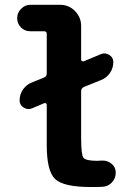

<svg xmlns="http://www.w3.org/2000/svg" viewBox="-20 -750 540 780"><path d="M394.5 -97.7Q417 -98.6 433.6 -84.5Q450.2 -70.3 450.2 -48.8Q450.2 -25.4 434.6 -8.8Q418.9 7.8 396.5 8.8Q381.8 9.8 349.6 9.8Q238.3 9.8 204.1 -22.5Q169.9 -54.7 169.9 -160.2V-324.2Q169.9 -328.1 167 -330.1Q164.1 -332 160.2 -331.1L109.4 -309.6Q92.8 -302.7 76.2 -313Q59.6 -323.2 59.6 -341.8Q59.6 -366.2 73.2 -386.2Q86.9 -406.2 109.4 -415L160.2 -435.5Q169.9 -440.4 169.9 -451.2V-612.3Q169.9 -623 159.2 -623H103.5Q80.1 -623 64.9 -638.7Q49.8 -654.3 49.8 -676.3Q49.8 -698.2 65.9 -714.4Q82 -730.5 103.5 -730.5H224.6Q259.8 -730.5 284.7 -705.1Q309.6 -679.7 309.6 -644.5V-507.8Q309.6 -503.9 313 -502Q316.4 -500 320.3 -501L390.6 -530.3Q407.2 -537.1 423.8 -526.9Q440.4 -516.6 440.4 -498Q440.4 -473.6 426.8 -453.6Q413.1 -433.6 390.6 -424.8L320.3 -396.5Q310.5 -391.6 309.6 -380.9V-190.4Q309.6 -122.1 318.8 -109.4Q328.1 -96.7 375 -96.7Q377.9 -96.7 384.3 -97.2Q390.6 -97.7 394.5 -97.7Z"/></svg>

Font: Rounded-X Mgen+ 1m bold
Style: Bold
Weight: 700
Designer: [Source Han Sans]
Ryoko NISHIZUKA  (kana & ideographs); Paul D. Hunt (Latin, Greek & Cyrillic); Wenlong ZHANG  (bopomofo
Version: Version 1.059.20150602